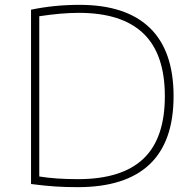

<svg xmlns="http://www.w3.org/2000/svg" viewBox="-20 -767 805 792"><path d="M108 -8V-727Q203.5 -747 308 -747Q499.5 -747 597.8 -652.2Q696 -557.5 696 -370Q696 -182.5 596.8 -88.8Q497.5 5 301 5Q250 5 207.5 2.2Q165 -0.5 108 -8ZM660 -370Q660 -544.5 571.2 -629.2Q482.5 -714 305 -714Q234 -714 142 -700V-39Q209.5 -28 302 -28Q482 -28 571 -111.8Q660 -195.5 660 -370Z"/></svg>

Font: Encode Sans Expanded Thin
Style: Regular
Weight: 250
Width: 7
Designer: Multiple Designers
Foundry: Impallari Type
Version: Version 2.000